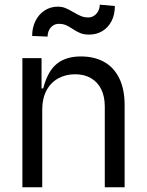

<svg xmlns="http://www.w3.org/2000/svg" viewBox="-20 -791 621 811"><path d="M158.4 0H74.6V-545.5H155.5V-417.6H162.6Q181.1 -489.7 219.6 -521.1Q258.2 -552.6 321.7 -552.6Q377.8 -552.6 419.2 -529.8Q460.6 -507.1 483.5 -460.9Q506.4 -414.8 506.4 -346.6V0H422.6V-340.9Q422.6 -383.5 407.5 -414.1Q392.4 -444.6 364.2 -460.9Q335.9 -477.3 297.6 -477.3Q257.1 -477.3 225.5 -459.7Q193.9 -442.1 176.1 -408.4Q158.4 -374.6 158.4 -328.1ZM115.8 -639.2Q115.8 -674.7 130 -702.9Q144.2 -731.2 168.9 -747Q193.5 -762.8 223.7 -762.8Q241.8 -762.8 256 -757.1Q270.2 -751.4 290.1 -739.7Q308.6 -728.7 322.3 -723Q335.9 -717.3 353 -717.3Q366.1 -717.3 377.3 -724.6Q388.5 -731.9 394.9 -744.3Q401.3 -756.7 401.3 -771.3L465.2 -765.6Q465.2 -729.4 451.2 -702.1Q437.1 -674.7 412.5 -659.8Q387.8 -644.9 357.2 -644.9Q334.5 -644.9 319.2 -651.1Q304 -657.3 285.9 -669.4Q269.9 -680 257.5 -685.2Q245 -690.3 228 -690.3Q214.8 -690.3 204 -683.1Q193.2 -675.8 187.1 -663.5Q181.1 -651.3 181.1 -636.4Z"/></svg>

Font: Riot Sans
Style: Regular
Weight: 400
Designer: Rasmus Andersson
Foundry: rsms
Version: Version 4.001